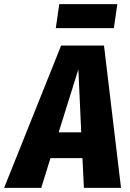

<svg xmlns="http://www.w3.org/2000/svg" viewBox="-74 -916 632 936"><path d="M328 -145H172L127 0H-54L224 -694H433L516 0H335ZM322 -271 308 -578 212 -271ZM198 -779 215 -896H498L481 -779Z"/></svg>

Font: Fira Sans Condensed ExtraBold
Style: Italic
Weight: 800
Width: 3
Italic angle: -8°
Designer: bBox Type GmbH & Carrois Corporate GbR & Edenspiekermann AG
Foundry: bBox Type GmbH & Carrois Corporate GbR & Edenspiekermann AG
Version: Version 4.301